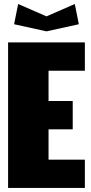

<svg xmlns="http://www.w3.org/2000/svg" viewBox="-20 -930 450 950"><path d="M49.8 -810.1 69.8 -910.2 210 -849.1 350.1 -910.2 370.1 -810.1 210 -774.9ZM20 -720.2H399.9V-580.1H220.2V-430.2H339.8V-290H220.2V-140.1H399.9V0H20Z"/></svg>

Font: Mikodacs
Style: Regular
Weight: 400
Designer: gluk (gluksza@wp.pl)
Foundry: gluk (gluksza@wp.pl)
Version: Version 0.28